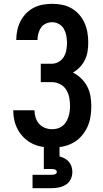

<svg xmlns="http://www.w3.org/2000/svg" viewBox="-20 -763 540 1003"><path d="M252 8Q226 8 199.5 3.5Q173 -1 149.5 -12.5Q126 -24 106.5 -42.5Q87 -61 74 -84.5Q61 -108 55 -134Q49 -160 49 -187H160Q160 -168 166 -149Q172 -130 184.5 -116Q197 -102 215 -95Q233 -88 252 -88Q267 -88 281 -92Q295 -96 306.5 -105Q318 -114 325.5 -126.5Q333 -139 337.5 -153Q342 -167 344 -181.5Q346 -196 346 -210Q346 -232 341.5 -254.5Q337 -277 325 -295.5Q313 -314 292.5 -324Q272 -334 250 -334H193V-430H250Q269 -430 286 -439.5Q303 -449 313 -465.5Q323 -482 326.5 -501Q330 -520 330 -539Q330 -558 326.5 -576.5Q323 -595 314 -611.5Q305 -628 288 -637.5Q271 -647 253 -647Q236 -647 220 -640Q204 -633 194.5 -619Q185 -605 180.5 -588.5Q176 -572 176 -555Q176 -555 176 -554.5Q176 -554 176 -554H65Q65 -555 65 -555.5Q65 -556 65 -557Q65 -581 70.5 -606Q76 -631 87.5 -653Q99 -675 116.5 -693Q134 -711 156 -722.5Q178 -734 203 -738.5Q228 -743 253 -743Q279 -743 304.5 -738Q330 -733 353 -720Q376 -707 393.5 -687Q411 -667 421.5 -643.5Q432 -620 436.5 -594Q441 -568 441 -542Q441 -518 437.5 -495Q434 -472 424 -451Q414 -430 397.5 -412.5Q381 -395 361 -384Q385 -372 404.5 -353Q424 -334 436 -310.5Q448 -287 452.5 -261Q457 -235 457 -208Q457 -180 452.5 -152Q448 -124 436 -98.5Q424 -73 405 -51.5Q386 -30 361 -16.5Q336 -3 308.5 2.5Q281 8 252 8ZM150 220V150H250Q254 150 258.5 149.5Q263 149 267 147.5Q271 146 274 142.5Q277 139 277 135Q277 131 274 127.5Q271 124 267 122.5Q263 121 258.5 120.5Q254 120 250 120H209V0H291V54Q305 58 317.5 64.5Q330 71 339.5 82Q349 93 353.5 107Q358 121 358 135Q358 155 349.5 173Q341 191 324.5 201.5Q308 212 288.5 216Q269 220 250 220Z"/></svg>

Font: Zed Mono
Style: Bold
Weight: 700
Monospace: yes
Designer: Belleve Invis
Foundry: Belleve Invis
Version: Version 1.0.0; ttfautohint (v1.8.4)